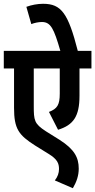

<svg xmlns="http://www.w3.org/2000/svg" viewBox="-20 -890 502 1012"><path d="M462 -529V-622H390C339 -821 303 -870 207 -870C178 -870 146 -864 119 -854L145 -763C163 -770 184 -774 201 -774C247 -774 264 -740 298 -622H0V-529H54V-322C54 -210 79 -178 165 -123L236 -79C282 -51 291 -29 291 1C291 22 284 42 269 61L364 102C384 68 395 35 395 -1C395 -60 372 -103 294 -153L222 -198C160 -238 158 -256 158 -332V-529H295V-397C295 -337 282 -317 238 -300L286 -206C367 -231 399 -277 399 -385V-529Z"/></svg>

Font: Noto Sans Devanagari ExtraCondensed SemiBold
Style: Regular
Weight: 600
Width: 2
Designer: Jelle Bosma - Monotype Design Team
Foundry: Monotype Imaging Inc.
Version: Version 2.004